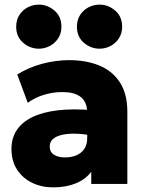

<svg xmlns="http://www.w3.org/2000/svg" viewBox="-20 -795 629 830"><path d="M210.5 15Q160 15 119 -4.8Q78 -24.5 53.8 -61.8Q29.5 -99 29.5 -151.5Q29.5 -197 51.8 -231.5Q74 -266 118.2 -288Q162.5 -310 228.8 -318Q295 -326 383 -318.5L384 -208Q343 -216 308.5 -217Q274 -218 248.5 -212.2Q223 -206.5 209 -194Q195 -181.5 195 -161.5Q195 -138 213.2 -126.2Q231.5 -114.5 261.5 -114.5Q288.5 -114.5 310 -123.5Q331.5 -132.5 344.2 -151Q357 -169.5 357 -198V-309Q357 -334.5 346.8 -354.5Q336.5 -374.5 312.8 -385.8Q289 -397 248.5 -397Q208.5 -397 169.5 -385Q130.5 -373 100 -350.5L54.5 -473Q105.5 -504.5 164 -519.8Q222.5 -535 279 -535Q352.5 -535 409.2 -511.8Q466 -488.5 498.2 -439Q530.5 -389.5 530.5 -311.5V0H374.5V-52.5Q350.5 -20 308 -2.5Q265.5 15 210.5 15ZM148 -584.5Q110 -584.5 80 -610.2Q50 -636 50 -679.5Q50 -709 64 -730.5Q78 -752 100.2 -763.5Q122.5 -775 148 -775Q185.5 -775 215.5 -749.2Q245.5 -723.5 245.5 -679.5Q245.5 -650.5 231.5 -629.2Q217.5 -608 195.2 -596.2Q173 -584.5 148 -584.5ZM410.5 -584.5Q372.5 -584.5 342.5 -610.2Q312.5 -636 312.5 -679.5Q312.5 -709 326.5 -730.5Q340.5 -752 362.8 -763.5Q385 -775 410.5 -775Q448 -775 478 -749.2Q508 -723.5 508 -679.5Q508 -650.5 494 -629.2Q480 -608 457.8 -596.2Q435.5 -584.5 410.5 -584.5Z"/></svg>

Font: Geologica Thin Roman ExtraBold
Style: Regular
Weight: 800
Version: Version 1.010;gftools[0.9.28]